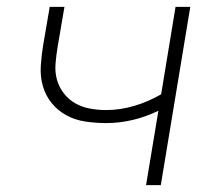

<svg xmlns="http://www.w3.org/2000/svg" viewBox="-20 -540 640 560"><path d="M406 0 442 -217Q405 -199 366.5 -190Q328 -181 290 -181Q259 -181 229 -185.5Q199 -190 174 -203.5Q149 -217 131 -239Q113 -261 105 -289Q97 -317 99 -348Q101 -379 106 -409L125 -520H168L148 -403Q144 -379 142 -354.5Q140 -330 146 -308Q152 -286 166 -268Q180 -250 199 -239Q218 -228 241.5 -223.5Q265 -219 289 -219Q330 -219 371 -231Q412 -243 450 -265L492 -520H535L449 0Z"/></svg>

Font: Iosevka Extralight Extended
Style: Italic
Weight: 200
Width: 7
Italic angle: -9°
Monospace: yes
Designer: Belleve Invis
Foundry: Belleve Invis
Version: Version 32.5.0; ttfautohint (v1.8.4)